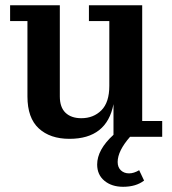

<svg xmlns="http://www.w3.org/2000/svg" viewBox="-20 -528 663 741"><path d="M248 7.8Q173.3 7.8 129.6 -32.5Q85.9 -72.8 85.9 -155.8V-446.8H19V-507.8H210.9V-155.8Q210.9 -113.8 232.9 -92.8Q254.9 -71.8 293.9 -71.8Q340.8 -71.8 371.3 -102.3Q401.9 -132.8 401.9 -196.8V-446.8H323.2V-507.8H528.8V-61H606V0H481.9Q434.1 54.7 434.1 97.2Q434.1 117.7 446.5 129.4Q459 141.1 478 141.1Q496.6 141.1 517.1 128.9L536.1 168.9Q504.9 192.9 455.1 192.9Q411.1 192.9 383.1 169.7Q355 146.5 355 106.9Q355 49.8 418 -7.8V-126Q392.1 7.8 248 7.8Z"/></svg>

Font: Montagu Slab 144pt Medium
Style: Regular
Weight: 500
Designer: Florian Karsten
Foundry: Florian Karsten
Version: Version 1.000